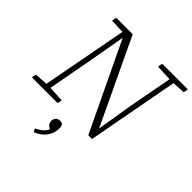

<svg xmlns="http://www.w3.org/2000/svg" viewBox="-238 -849 1271 1271"><g transform="rotate(45 398.0 -213.0)"><path d="M550 -641 556 -674H796L790 -641L700 -636L580 7H545L250 -610L202 -340L146 -38L257 -32L251 0H10L16 -32L108 -38L221 -637L120 -641L126 -674H280L564 -75L606 -332L663 -636ZM378 110Q378 156 351.5 192Q325 228 275 248L263 225Q292 211 309.5 196Q327 181 337 159Q304 142 304 112Q304 95 314.5 83Q325 71 345 71Q355 71 361.5 73.5Q368 76 372 80Q378 92 378 110Z"/></g></svg>

Font: Source Serif 4 SmText Light
Style: Italic
Weight: 300
Italic angle: -12°
Designer: Frank Grießhammer
Foundry: Adobe
Version: Version 4.005;hotconv 1.1.0;makeotfexe 2.6.0